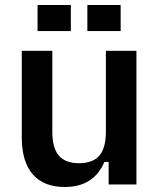

<svg xmlns="http://www.w3.org/2000/svg" viewBox="-20 -737 638 767"><path d="M67 -188V-534H189V-211Q189 -146 215 -115.5Q241 -85 296 -85Q351 -85 377 -115.5Q403 -146 403 -211V-534H525V0H414V-90H397Q354 10 239 10Q155 10 111 -40.5Q67 -91 67 -188ZM130 -717H263V-613H130ZM329 -717H462V-613H329Z"/></svg>

Font: Mozilla Text BETA SemiBold
Style: Regular
Weight: 600
Designer: Studio DRAMA
Foundry: Studio DRAMA
Version: Version 0.100